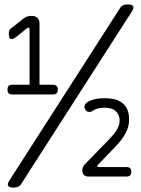

<svg xmlns="http://www.w3.org/2000/svg" viewBox="-20 -800 640 870"><path d="M43 50Q21 50 16.5 41.5Q12 33 25 14L523 -762Q529 -772 537.5 -776Q546 -780 557 -780Q579 -780 583.5 -771.5Q588 -763 575 -744L77 32Q71 42 62.5 46Q54 50 43 50ZM382 0Q368 0 360.5 -7Q353 -14 353 -28Q353 -35 355 -41Q357 -47 362 -53L471 -165Q480 -174 489 -184.5Q498 -195 505.5 -206Q513 -217 517.5 -229Q522 -241 522 -253Q522 -269 516.5 -280Q511 -291 502 -298.5Q493 -306 480.5 -309Q468 -312 454 -312Q435 -312 421.5 -308Q408 -304 397 -296Q387 -291 378.5 -293.5Q370 -296 366 -305Q361 -313 363.5 -321.5Q366 -330 373 -335Q388 -345 407.5 -350Q427 -355 455 -355Q478 -355 498 -350.5Q518 -346 533.5 -334Q549 -322 557 -303.5Q565 -285 565 -257Q565 -226 549 -196.5Q533 -167 509 -142L422 -51Q420 -49 421 -46Q422 -43 428 -43H553Q564 -43 569.5 -38Q575 -33 575 -21Q575 -11 569.5 -5.5Q564 0 553 0ZM35 -372Q24 -372 19 -377.5Q14 -383 14 -394Q14 -405 19 -410.5Q24 -416 35 -416H114V-663Q114 -669 112.5 -672Q111 -675 109 -675Q107 -675 104.5 -673.5Q102 -672 100 -670L54 -633Q47 -628 42 -625.5Q37 -623 32 -623Q26 -623 23 -629Q20 -635 20 -647Q20 -657 22.5 -663Q25 -669 32 -673L88 -717Q96 -723 104 -725.5Q112 -728 122 -728Q141 -728 150 -719Q159 -710 159 -692V-416H220Q231 -416 236.5 -410.5Q242 -405 242 -394Q242 -383 236.5 -377.5Q231 -372 220 -372Z"/></svg>

Font: Maple Mono NL ExtraLight
Style: Regular
Weight: 275
Monospace: yes
Designer: subframe7536
Version: Version 7.000